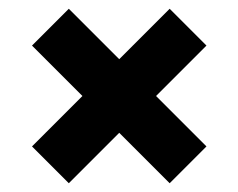

<svg xmlns="http://www.w3.org/2000/svg" viewBox="-20 -516 544 438"><path d="M137 -98 53 -182 168 -297 53 -412 137 -496 252 -381 367 -496 451 -412 336 -297 451 -182 367 -98 252 -213Z"/></svg>

Font: Rokkitt SemiBold Black
Style: Regular
Weight: 900
Version: Version 3.103